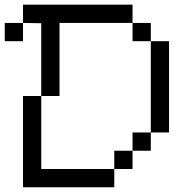

<svg xmlns="http://www.w3.org/2000/svg" viewBox="-20 -789 809 809"><path d="M76.9 -692.3V-615.4H0V-692.3ZM461.5 -76.9V-153.8H538.5V-76.9ZM538.5 -153.8V-230.8H615.4V-153.8ZM76.9 0V-384.6H153.8V-76.9H461.5V0ZM615.4 -230.8V-615.4H692.3V-230.8ZM538.5 -615.4V-692.3H615.4V-615.4ZM153.8 -384.6V-691.1L76.9 -692.3V-769.2H538.5V-692.3H230.8V-384.6Z"/></svg>

Font: Mintsoda - Lime Green 13x16
Style: Regular
Weight: 400
Designer: Mintsoda-15
Version: Version 1.0